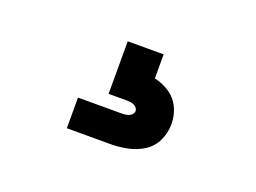

<svg xmlns="http://www.w3.org/2000/svg" viewBox="-50 -96 549 412"><g transform="rotate(20 225.0 110.0)"><path d="M125 220V150H225Q229 150 233 149.5Q237 149 241 147.5Q245 146 248 142.5Q251 139 251 135Q251 131 248 127.5Q245 124 241 122.5Q237 121 233 120.5Q229 120 225 120H184V0H266V55Q280 58 293 65Q306 72 315 82.5Q324 93 328.5 107Q333 121 333 135Q333 155 324.5 173Q316 191 299.5 201.5Q283 212 263.5 216Q244 220 225 220Z"/></g></svg>

Font: Zed Sans Extended
Style: Bold
Weight: 700
Width: 7
Designer: Belleve Invis
Foundry: Belleve Invis
Version: Version 1.0.0; ttfautohint (v1.8.4)